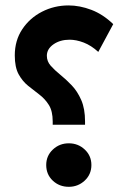

<svg xmlns="http://www.w3.org/2000/svg" viewBox="-20 -703 476 722"><path d="M35.6 -494.6Q35.6 -550.8 63.7 -593Q91.8 -635.3 137.9 -658.9Q184.1 -682.6 237.8 -682.6Q279.8 -682.6 323.5 -666Q367.2 -649.4 405.8 -612.3L349.6 -507.8Q322.8 -532.2 294.7 -543Q266.6 -553.7 241.7 -553.7Q206.1 -553.7 181.2 -536.4Q156.2 -519 156.2 -493.2Q156.2 -472.2 170.7 -455.8Q185.1 -439.5 206.5 -422.1Q228 -404.8 249.5 -382.3Q271 -359.9 285.4 -327.1Q299.8 -294.4 299.8 -246.6V-233.9H178.2V-246.1Q178.2 -285.2 163.8 -308.1Q149.4 -331.1 128.2 -347.2Q106.9 -363.3 85.7 -380.4Q64.5 -397.5 50 -423.8Q35.6 -450.2 35.6 -494.6ZM153.8 -82.5Q153.8 -117.2 178.7 -140.6Q203.6 -164.1 238.8 -164.1Q273.9 -164.1 298.8 -140.6Q323.7 -117.2 323.7 -82.5Q323.7 -47.4 298.6 -23.9Q273.4 -0.5 238.8 -0.5Q203.1 -0.5 178.5 -23.7Q153.8 -46.9 153.8 -82.5Z"/></svg>

Font: Vazirmatn UI NL
Style: Bold
Weight: 700
Designer: Saber Rastikerdar
Foundry: Saber Rastikerdar
Version: Version 33.003